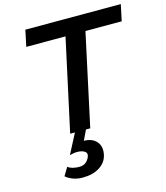

<svg xmlns="http://www.w3.org/2000/svg" viewBox="-132 -758 973 1127"><g transform="rotate(-15 354.5 -195.0)"><path d="M225 0 368 -658H489L347 0ZM108 -559 129 -658H709L688 -559ZM254 0H321L277 92L232 74Q243 66 258 63.5Q273 61 291 61Q342 61 368.5 91.5Q395 122 384 172Q374 216 333 242Q292 268 230 268Q199 268 173 258.5Q147 249 128 233L158 183Q170 193 189.5 197.5Q209 202 226 202Q255 202 271.5 185.5Q288 169 292 150Q296 133 279 123.5Q262 114 236 114Q225 114 214.5 116Q204 118 191 121Z"/></g></svg>

Font: Ysabeau Office
Style: Bold Italic
Weight: 700
Italic angle: -12°
Designer: Christian Thalmann (Catharsis Fonts)
Version: Version 2.001;gftools[0.9.30]; featfreeze: tnum,lnum,ss02